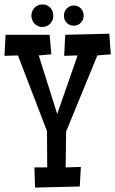

<svg xmlns="http://www.w3.org/2000/svg" viewBox="-25 -848 519 864"><path d="M473.6 -603.5 413.1 -598.6 272.5 -255.9 270.5 -94.7 338.9 -96.7 334 -8.8 132.8 -3.9 129.9 -94.7H187.5L186.5 -257.8L55.7 -598.6L-4.9 -596.7L0 -691.4H198.2L206.1 -603.5L149.4 -598.6L232.4 -335L324.2 -598.6L263.7 -596.7L268.6 -691.4L466.8 -696.3ZM351.6 -777.3Q351.6 -758.3 338.6 -745.4Q325.7 -732.4 306.6 -732.4Q287.6 -732.4 275.1 -745.6Q262.7 -758.8 262.7 -777.3Q262.7 -796.4 275.6 -809.8Q288.6 -823.2 307.6 -823.2Q326.7 -823.2 339.1 -809.8Q351.6 -796.4 351.6 -777.3ZM214.8 -777.3Q214.8 -755.9 200.7 -741.2Q186.5 -726.6 165 -726.6Q154.8 -726.6 145.8 -730.7Q136.7 -734.9 130.1 -741.9Q123.5 -749 119.9 -758.3Q116.2 -767.6 116.2 -777.3Q116.2 -798.8 130.9 -813.5Q145.5 -828.1 167 -828.1Q177.7 -828.1 186.5 -824Q195.3 -819.8 201.7 -813Q208 -806.2 211.4 -796.9Q214.8 -787.6 214.8 -777.3Z"/></svg>

Font: Maiden Orange
Style: Regular
Weight: 400
Designer: Astigmatic (AOETI)
Foundry: Astigmatic (AOETI)
Version: Version 1.001